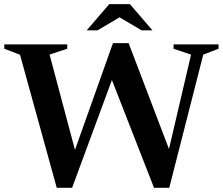

<svg xmlns="http://www.w3.org/2000/svg" viewBox="-30 -886 1058 912"><path d="M521 -558.5 312.5 6H239.5L65 -626L-9.5 -654.5V-675H289.5V-654.5L205.5 -627L338.5 -127.5L308.5 -124.5L506.5 -681H581L796 -117L756 -107L877.5 -626.5L794.5 -654.5V-675H1008V-654.5L935.5 -626.5L774 6H701.5L485 -548.5ZM526.5 -810.5H549.5L433.5 -742H382L489 -866.5H587L694 -742H642.5Z"/></svg>

Font: Newsreader 24pt SemiBold
Style: Regular
Weight: 600
Designer: Hugues Gentile
Foundry: Production Type
Version: Version 1.003